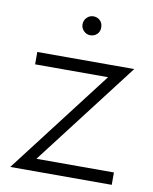

<svg xmlns="http://www.w3.org/2000/svg" viewBox="-75 -692 598 749"><g transform="rotate(10 224.0 -317.5)"><path d="M112 -49 427 -460H43V-411H332L17 0H419V-49ZM198 -597Q198 -582 209 -571Q220 -560 235 -560Q251 -560 262 -571Q272 -581 272 -597Q272 -614 262 -624Q251 -635 235 -635Q220 -635 209 -624Q198 -613 198 -597Z"/></g></svg>

Font: NM-font
Style: Light
Weight: 500
Designer: ""
Foundry: ""
Version: ""